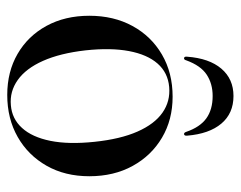

<svg xmlns="http://www.w3.org/2000/svg" viewBox="-87 -567 664 530"><g transform="rotate(90 245.0 -302.0)"><path d="M247 -446.5Q310.5 -446.5 360 -417.2Q409.5 -388 438 -336.2Q466.5 -284.5 466.5 -216.5Q466.5 -149.5 437.5 -98.5Q408.5 -47.5 358 -18.8Q307.5 10 242 10Q178 10 128.8 -18.5Q79.5 -47 51.5 -98.2Q23.5 -149.5 23.5 -216.5Q23.5 -284 51.8 -335.8Q80 -387.5 130.5 -417Q181 -446.5 247 -446.5ZM270.5 0Q308 -3 333.2 -30.8Q358.5 -58.5 368.8 -109Q379 -159.5 371.5 -230.5Q364 -302.5 343.2 -349.5Q322.5 -396.5 291 -418.5Q259.5 -440.5 220 -437Q180.5 -433.5 155.5 -405Q130.5 -376.5 121 -326Q111.5 -275.5 119 -206Q127 -136 148 -88.8Q169 -41.5 200.8 -19Q232.5 3.5 270.5 0ZM245 -557Q211 -557 186 -540.5Q161 -524 146.5 -484Q145 -478 141 -478Q138.5 -478 137.2 -480Q136 -482 136.5 -486.5Q141 -547.5 169.5 -581Q198 -614.5 245 -614.5Q293 -614.5 321.2 -581Q349.5 -547.5 354.5 -486.5Q355 -482 353.5 -480Q352 -478 350 -478Q346 -478 344 -484Q331 -522 306.8 -539.5Q282.5 -557 245 -557Z"/></g></svg>

Font: Fraunces 96pt
Style: Regular
Weight: 400
Version: Version 1.000;[b76b70a41]